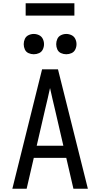

<svg xmlns="http://www.w3.org/2000/svg" viewBox="-20 -1162 616 1182"><path d="M56 0H144L188 -190H388L432 0H521L337 -735H239ZM206 -265 258 -490Q266 -523 273.5 -555.5Q281 -588 288 -620Q295 -588 302.5 -555.5Q310 -523 318 -490L370 -265ZM388 -828Q405 -828 420.5 -835Q436 -842 443.5 -857.5Q451 -873 451 -890Q451 -907 443.5 -922.5Q436 -938 420.5 -945.5Q405 -953 388 -953Q371 -953 355.5 -945.5Q340 -938 333 -922.5Q326 -907 326 -890Q326 -873 333 -857.5Q340 -842 355.5 -835Q371 -828 388 -828ZM188 -828Q205 -828 220.5 -835Q236 -842 243.5 -857.5Q251 -873 251 -890Q251 -907 243.5 -922.5Q236 -938 220.5 -945.5Q205 -953 188 -953Q171 -953 155.5 -945.5Q140 -938 133 -922.5Q126 -907 126 -890Q126 -873 133 -857.5Q140 -842 155.5 -835Q171 -828 188 -828ZM438 -1066V-1142H138V-1066Z"/></svg>

Font: Iosevka Sparkle
Style: Regular
Weight: 400
Designer: Belleve Invis
Foundry: Belleve Invis
Version: Version 4.5.0; ttfautohint (v1.8.3)